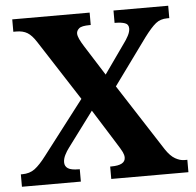

<svg xmlns="http://www.w3.org/2000/svg" viewBox="-51 -766 835 818"><g transform="rotate(-5 366.0 -357.0)"><path d="M10 0V-53H16Q48 -53 70 -69.5Q92 -86 120 -123L295 -351L129 -608Q110 -638 91 -649.5Q72 -661 44 -661H31V-714H362V-661H358Q323 -661 312 -651.5Q301 -642 301 -630Q301 -620 307.5 -606Q314 -592 326 -573L407 -445L496 -571Q506 -584 515 -601Q524 -618 524 -632Q524 -650 508 -655.5Q492 -661 469 -661H464V-714H698V-661H689Q660 -661 640 -645Q620 -629 590 -589L446 -391L630 -106Q650 -76 670.5 -64.5Q691 -53 709 -53H722V0H392V-53H397Q457 -53 457 -86Q457 -97 451 -109.5Q445 -122 424 -155L335 -297L224 -148Q214 -135 206 -119Q198 -103 198 -88Q198 -71 211.5 -62Q225 -53 258 -53H262V0Z"/></g></svg>

Font: Noto Serif
Style: Bold
Weight: 700
Designer: Monotype Design Team
Foundry: Monotype Imaging Inc.
Version: Version 2.014